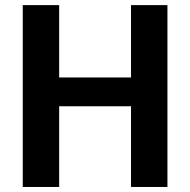

<svg xmlns="http://www.w3.org/2000/svg" viewBox="-20 -742 755 762"><path d="M644.5 0H500V-320.3H214.8V0H70.3V-721.7H214.8V-434.6H500V-721.7H644.5Z"/></svg>

Font: FreeUniversal
Style: Bold
Weight: 700
Version: Version 1.001